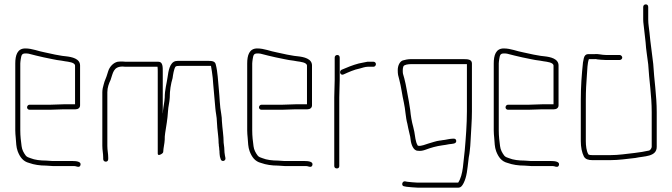

<svg xmlns="http://www.w3.org/2000/svg" viewBox="-20 -740 3080 880"><path d="M191 -4C166 -4 139 -7 120 -15C113 -17 102 -21 98 -27C89 -39 81 -53 79 -70C76 -92 73 -116 73 -142V-449C73 -454 74 -460 75 -468C78 -484 78 -495 96 -495C101 -495 106 -495 111 -494C132 -488 160 -482 181 -477C209 -472 233 -465 262 -462L279 -459C293 -457 324 -454 324 -439V-262H272C259 -262 224 -260 210 -260H115C109 -260 104 -254 104 -248C104 -242 109 -237 115 -237H210C224 -237 259 -239 272 -239H326C337 -239 347 -245 347 -257V-440C347 -471 310 -479 282 -482L265 -484C260 -485 254 -486 248 -487C227 -490 207 -496 185 -500C156 -505 128 -518 96 -518C59 -518 50 -486 50 -449V-142C50 -131 51 -120 52 -110C54 -86 54 -66 61 -47C71 -21 85 0 114 7C136 15 163 19 191 19C201 19 211 21 221 21H313C318 21 323 21 327 22C336 25 346 28 349 16C353 0 328 -2 313 -2H221C211 -2 201 -4 191 -4Z M985 -54C986 -49 986 -45 986 -41C986 -36 987 -30 988 -22L991 -12C994 4 1017 -1 1013 -17L1011 -27C1010 -33 1009 -38 1009 -41C1009 -57 1007 -71 1005 -86C1005 -119 999 -151 997 -185C997 -195 996 -206 994 -218C987 -254 987 -292 983 -331C979 -370 978 -410 969 -444C966 -460 951 -461 933 -461H802C797 -461 791 -461 785 -460C758 -454 752 -415 748 -386C744 -357 735 -328 735 -293C734 -273 729 -253 727 -232C727 -228 727 -224 726 -219V-410C726 -432 727 -457 706 -457H563C558 -457 551 -457 542 -458C533 -458 526 -458 519 -457C498 -452 482 -433 476 -414C472 -399 465 -380 459 -366L455 -352C452 -343 449 -329 449 -317V-72C449 -52 453 -36 453 -18V-11C453 -4 458 1 465 1C472 1 476 -4 476 -11V-18C476 -36 472 -51 472 -71V-317C472 -339 479 -357 487 -374C498 -405 499 -435 542 -435C550 -434 557 -434 563 -434H702C703 -427 703 -419 703 -410V-36C703 -30 707 -28 714 -31C723 -35 727 -39 728 -43C729 -64 734 -80 735 -100C735 -109 735 -119 737 -130C742 -163 748 -194 750 -230C751 -252 757 -271 758 -292C758 -326 763 -355 771 -382C773 -397 777 -423 784 -434C788 -438 796 -438 802 -438H947C950 -419 953 -404 955 -383L957 -357C960 -322 964 -279 967 -244C968 -227 974 -202 974 -184L976 -154C978 -130 982 -108 982 -84C983 -79 983 -75 983 -72C984 -66 985 -60 985 -54Z M1254 -4C1229 -4 1202 -7 1183 -15C1176 -17 1165 -21 1161 -27C1152 -39 1144 -53 1142 -70C1139 -92 1136 -116 1136 -142V-449C1136 -454 1137 -460 1138 -468C1141 -484 1141 -495 1159 -495C1164 -495 1169 -495 1174 -494C1195 -488 1223 -482 1244 -477C1272 -472 1296 -465 1325 -462L1342 -459C1356 -457 1387 -454 1387 -439V-262H1335C1322 -262 1287 -260 1273 -260H1178C1172 -260 1167 -254 1167 -248C1167 -242 1172 -237 1178 -237H1273C1287 -237 1322 -239 1335 -239H1389C1400 -239 1410 -245 1410 -257V-440C1410 -471 1373 -479 1345 -482L1328 -484C1323 -485 1317 -486 1311 -487C1290 -490 1270 -496 1248 -500C1219 -505 1191 -518 1159 -518C1122 -518 1113 -486 1113 -449V-142C1113 -131 1114 -120 1115 -110C1117 -86 1117 -66 1124 -47C1134 -21 1148 0 1177 7C1199 15 1226 19 1254 19C1264 19 1274 21 1284 21H1376C1381 21 1386 21 1390 22C1399 25 1409 28 1412 16C1416 0 1391 -2 1376 -2H1284C1274 -2 1264 -4 1254 -4Z M1703 -446C1703 -452 1698 -457 1692 -457H1664C1650 -455 1637 -451 1624 -449C1597 -442 1568 -430 1545 -420C1532 -412 1541 -392 1555 -399C1577 -409 1603 -421 1629 -426C1640 -429 1654 -434 1665 -434H1692C1698 -434 1703 -440 1703 -446ZM1514 -476V-374C1514 -350 1512 -320 1512 -294V21C1512 28 1517 32 1524 32C1531 32 1535 28 1535 21V-294C1535 -319 1537 -351 1537 -374V-476C1537 -483 1533 -488 1526 -488C1519 -488 1514 -483 1514 -476Z M2101 -469H1863C1851 -469 1835 -466 1826 -463C1812 -458 1803 -439 1803 -419C1803 -399 1805 -393 1810 -375C1819 -342 1823 -304 1831 -270C1838 -240 1839 -201 1847 -173L1851 -153L1856 -131C1858 -124 1859 -118 1860 -114L1862 -100C1864 -80 1874 -49 1895 -49C1908 -47 1920 -50 1931 -54C1955 -63 1979 -70 2008 -74L2022 -76C2027 -77 2032 -78 2038 -79C2052 -81 2073 -80 2071 -95C2069 -106 2061 -105 2050 -104C2044 -103 2044 -104 2035 -102C2029 -101 2024 -100 2019 -99L2004 -97C2003 -96 2000 -96 1997 -96C1978 -94 1959 -86 1943 -82C1931 -79 1912 -69 1896 -72C1895 -72 1895 -73 1894 -74C1884 -91 1883 -114 1879 -136L1874 -158C1867 -183 1863 -207 1860 -237L1854 -275C1847 -308 1842 -348 1833 -381L1827 -402C1826 -406 1826 -412 1826 -419C1826 -425 1827 -431 1829 -436C1833 -444 1852 -446 1863 -446H2120V-230C2120 -171 2115 -107 2110 -50C2103 1 2104 61 2080 97H1893C1884 97 1854 94 1846 93L1836 91C1822 90 1818 113 1833 114L1843 116C1852 117 1883 120 1893 120H2082C2091 120 2098 113 2105 99C2120 69 2122 35 2127 -6C2129 -27 2131 -27 2133 -48C2135 -62 2136 -79 2137 -98C2139 -144 2143 -184 2143 -230V-449C2143 -469 2122 -469 2101 -469Z M2384 -4C2359 -4 2332 -7 2313 -15C2306 -17 2295 -21 2291 -27C2282 -39 2274 -53 2272 -70C2269 -92 2266 -116 2266 -142V-449C2266 -454 2267 -460 2268 -468C2271 -484 2271 -495 2289 -495C2294 -495 2299 -495 2304 -494C2325 -488 2353 -482 2374 -477C2402 -472 2426 -465 2455 -462L2472 -459C2486 -457 2517 -454 2517 -439V-262H2465C2452 -262 2417 -260 2403 -260H2308C2302 -260 2297 -254 2297 -248C2297 -242 2302 -237 2308 -237H2403C2417 -237 2452 -239 2465 -239H2519C2530 -239 2540 -245 2540 -257V-440C2540 -471 2503 -479 2475 -482L2458 -484C2453 -485 2447 -486 2441 -487C2420 -490 2400 -496 2378 -500C2349 -505 2321 -518 2289 -518C2252 -518 2243 -486 2243 -449V-142C2243 -131 2244 -120 2245 -110C2247 -86 2247 -66 2254 -47C2264 -21 2278 0 2307 7C2329 15 2356 19 2384 19C2394 19 2404 21 2414 21H2506C2511 21 2516 21 2520 22C2529 25 2539 28 2542 16C2546 0 2521 -2 2506 -2H2414C2404 -2 2394 -4 2384 -4Z M2820 -488H2757C2738 -488 2721 -494 2705 -492H2676C2666 -492 2659 -486 2656 -474L2652 -454C2646 -397 2642 -344 2642 -282V-93C2642 -66 2647 -41 2656 -23C2663 -10 2677 -6 2696 -6H2776C2817 -6 2854 -12 2892 -16C2931 -25 2990 -20 2990 -67V-226C2990 -303 2978 -374 2974 -447C2969 -494 2961 -543 2957 -589C2955 -612 2951 -627 2951 -651V-708C2951 -715 2947 -720 2940 -720C2933 -720 2928 -715 2928 -708V-651C2928 -634 2931 -623 2932 -608C2934 -585 2937 -569 2939 -546C2941 -511 2947 -480 2951 -445C2955 -373 2967 -303 2967 -226V-67C2967 -61 2960 -51 2955 -50C2934 -45 2912 -42 2889 -39C2852 -35 2816 -29 2776 -29H2696C2690 -29 2678 -29 2676 -34C2668 -48 2665 -72 2665 -93V-282C2665 -324 2667 -359 2670 -397C2672 -423 2672 -449 2679 -469H2707C2710 -470 2713 -469 2716 -468C2726 -467 2744 -465 2757 -465H2820C2826 -465 2832 -470 2832 -476C2832 -482 2826 -488 2820 -488Z"/></svg>

Font: Electronic
Style: ExLt
Weight: 200
Version: Version 1.011